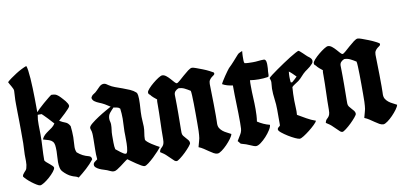

<svg xmlns="http://www.w3.org/2000/svg" viewBox="-69 -937 2438 1159"><g transform="rotate(-10 1150.5 -358.0)"><path d="M137 -720Q141 -712 144 -690.5Q147 -669 149 -641Q151 -613 152 -581Q153 -549 153.5 -520Q154 -491 154 -467.5Q154 -444 154 -434Q157 -438 171.5 -452Q186 -466 203.5 -481Q221 -496 236.5 -508.5Q252 -521 255 -522Q257 -523 258.5 -522.5Q260 -522 262 -522Q278 -522 289 -515Q300 -508 310 -497Q314 -492 321 -485Q328 -478 334.5 -469.5Q341 -461 345.5 -453Q350 -445 350 -438Q350 -433 340 -422Q330 -411 317 -398.5Q304 -386 291.5 -375Q279 -364 275 -360Q295 -348 311 -342.5Q327 -337 338 -316Q340 -299 341 -282Q342 -265 342 -248Q342 -233 340.5 -217.5Q339 -202 339 -187Q339 -168 346 -154Q362 -140 378.5 -131.5Q395 -123 415 -118Q431 -114 431 -96Q411 -70 384.5 -46Q358 -22 332 -2Q323 -9 312.5 -11.5Q302 -14 291 -19Q278 -24 264.5 -34.5Q251 -45 242 -55Q232 -65 228.5 -81Q225 -97 225 -115Q225 -133 226.5 -150.5Q228 -168 228 -182Q228 -206 226 -219.5Q224 -233 216.5 -241.5Q209 -250 195.5 -255Q182 -260 159 -266Q166 -282 177 -292Q188 -302 200 -310Q212 -318 223.5 -326.5Q235 -335 244 -349Q243 -350 233 -361Q223 -372 211.5 -384.5Q200 -397 189.5 -407Q179 -417 178 -418H154Q148 -388 149 -357.5Q150 -327 150 -297Q150 -258 147.5 -218.5Q145 -179 145 -140Q148 -134 156.5 -126.5Q165 -119 174 -112Q183 -105 189.5 -98Q196 -91 196 -87Q196 -78 183.5 -62.5Q171 -47 154 -32Q137 -17 120.5 -6.5Q104 4 95 4Q88 4 74 -4.5Q60 -13 45 -24.5Q30 -36 18 -48Q6 -60 2 -66Q2 -73 5.5 -78.5Q9 -84 14 -89.5Q19 -95 23.5 -100Q28 -105 30 -112Q36 -132 35.5 -153.5Q35 -175 35 -195Q35 -212 36.5 -229.5Q38 -247 38 -264Q38 -272 38 -293Q38 -314 38 -341.5Q38 -369 37.5 -399.5Q37 -430 36.5 -456.5Q36 -483 36 -503Q36 -523 36 -529Q36 -543 37.5 -557.5Q39 -572 39 -586Q39 -592 35.5 -599.5Q32 -607 27.5 -615Q23 -623 18.5 -630.5Q14 -638 12 -643Q21 -652 37 -663.5Q53 -675 71 -686.5Q89 -698 107 -707Q125 -716 137 -720Z M578 -533Q586 -533 592.5 -529Q599 -525 606 -520Q622 -509 643 -501.5Q664 -494 686.5 -486Q709 -478 729.5 -469Q750 -460 764 -447Q770 -441 771.5 -427.5Q773 -414 773 -406Q773 -374 771 -351.5Q769 -329 769 -297Q769 -282 770.5 -267Q772 -252 772 -237Q772 -217 768.5 -198Q765 -179 765 -160Q765 -153 775.5 -144Q786 -135 799.5 -126Q813 -117 826.5 -109.5Q840 -102 846 -99Q841 -91 826.5 -75Q812 -59 794.5 -42.5Q777 -26 760.5 -13.5Q744 -1 736 -1Q729 -1 716 -8.5Q703 -16 688 -26Q673 -36 660 -45.5Q647 -55 640 -60Q631 -55 619 -45.5Q607 -36 594 -26.5Q581 -17 569 -9.5Q557 -2 548 -2Q538 -2 528 -7Q518 -12 508 -16Q501 -19 488.5 -22.5Q476 -26 464 -31.5Q452 -37 443.5 -44.5Q435 -52 435 -61Q435 -72 444 -78.5Q453 -85 461 -91Q458 -122 459 -152.5Q460 -183 460 -213Q460 -225 460 -237Q460 -249 458 -261Q457 -267 454.5 -273Q452 -279 452 -285Q452 -295 471 -310.5Q490 -326 514.5 -342Q539 -358 563 -371.5Q587 -385 596 -390Q580 -401 564 -410Q548 -419 530 -426Q517 -431 505 -439.5Q493 -448 491 -462Q496 -476 508.5 -483Q521 -490 530 -500Q539 -510 551.5 -521.5Q564 -533 578 -533ZM612 -382Q598 -368 586.5 -354Q575 -340 575 -319Q575 -310 577.5 -301.5Q580 -293 580 -284Q580 -267 577.5 -251Q575 -235 575 -218Q575 -210 575 -198Q575 -186 575 -174Q575 -162 576 -150.5Q577 -139 579 -132Q583 -129 591 -122.5Q599 -116 607.5 -109.5Q616 -103 624 -98.5Q632 -94 637 -94Q645 -94 648.5 -112.5Q652 -131 652.5 -154Q653 -177 652.5 -199Q652 -221 652 -228Q652 -248 653.5 -267Q655 -286 655 -306Q655 -322 654 -337.5Q653 -353 651 -368Q644 -376 633 -378Q622 -380 612 -382Z M1120 -536Q1127 -536 1145 -529.5Q1163 -523 1183.5 -515Q1204 -507 1221.5 -498Q1239 -489 1245 -485Q1247 -481 1247 -479Q1247 -473 1241 -469Q1235 -465 1228 -459.5Q1221 -454 1215 -445Q1209 -436 1209 -421Q1211 -343 1211.5 -297Q1212 -251 1212 -226Q1212 -201 1211.5 -191.5Q1211 -182 1211 -177Q1211 -160 1218 -149Q1225 -138 1235.5 -129.5Q1246 -121 1259.5 -114.5Q1273 -108 1285 -101Q1283 -90 1270.5 -73Q1258 -56 1242 -39.5Q1226 -23 1209.5 -11Q1193 1 1183 1Q1172 1 1159.5 -6Q1147 -13 1133.5 -22.5Q1120 -32 1105.5 -41.5Q1091 -51 1076 -57Q1080 -75 1085.5 -92Q1091 -109 1092 -128Q1093 -133 1093.5 -153Q1094 -173 1094 -201Q1094 -229 1094 -260.5Q1094 -292 1093.5 -320.5Q1093 -349 1092 -370.5Q1091 -392 1089 -400Q1072 -411 1055 -419.5Q1038 -428 1018 -428Q1006 -423 998 -414.5Q990 -406 990 -392Q990 -386 990.5 -368.5Q991 -351 991 -327Q991 -303 991 -276Q991 -249 990.5 -225.5Q990 -202 990 -184Q990 -166 990 -161Q990 -150 996 -141.5Q1002 -133 1009.5 -125.5Q1017 -118 1023.5 -109.5Q1030 -101 1030 -91Q1030 -85 1017 -69.5Q1004 -54 987.5 -38Q971 -22 954.5 -9.5Q938 3 932 3Q926 3 919 -2Q899 -20 882.5 -37Q866 -54 842 -68Q845 -82 850 -87Q855 -92 860.5 -97.5Q866 -103 870 -112.5Q874 -122 874 -144Q874 -195 876 -248.5Q878 -302 878 -353Q878 -361 878 -368.5Q878 -376 880 -384Q870 -392 860 -400.5Q850 -409 842 -420Q833 -424 833 -435Q833 -443 846 -457.5Q859 -472 876.5 -486.5Q894 -501 910.5 -511.5Q927 -522 935 -522Q947 -522 959 -512.5Q971 -503 981.5 -491Q992 -479 1000.5 -469.5Q1009 -460 1014 -460Q1020 -460 1033.5 -472Q1047 -484 1063 -498Q1079 -512 1094.5 -524Q1110 -536 1120 -536Z M1436 -583Q1436 -581 1435.5 -575.5Q1435 -570 1434.5 -563Q1434 -556 1434 -550Q1434 -544 1434 -542Q1434 -536 1434 -524.5Q1434 -513 1438 -508Q1449 -506 1463 -505.5Q1477 -505 1488 -505Q1506 -505 1522 -507Q1538 -509 1556 -509Q1562 -509 1565 -504.5Q1568 -500 1569.5 -494Q1571 -488 1571 -481.5Q1571 -475 1571 -471Q1571 -459 1570.5 -453.5Q1570 -448 1569.5 -443Q1569 -438 1568.5 -432.5Q1568 -427 1568 -415Q1568 -410 1567 -406Q1566 -402 1560 -401Q1547 -399 1533.5 -398Q1520 -397 1506 -397Q1492 -397 1479 -398Q1466 -399 1452 -401Q1451 -392 1451 -383Q1451 -374 1451 -364Q1451 -329 1453 -294Q1455 -259 1455 -224Q1455 -205 1454 -186Q1453 -167 1450 -148Q1467 -137 1485.5 -128.5Q1504 -120 1524 -115Q1524 -103 1512 -84Q1500 -65 1483.5 -47Q1467 -29 1449.5 -16Q1432 -3 1420 -3Q1414 -3 1404.5 -6.5Q1395 -10 1384 -15Q1373 -20 1362 -24Q1351 -28 1342 -30Q1330 -32 1326.5 -38Q1323 -44 1315 -52Q1326 -71 1332.5 -81Q1339 -91 1343 -100.5Q1347 -110 1348 -122.5Q1349 -135 1349 -159Q1349 -217 1347 -274Q1345 -331 1345 -388Q1328 -390 1312 -394.5Q1296 -399 1282 -407Q1283 -411 1291 -424.5Q1299 -438 1309 -452.5Q1319 -467 1328 -479.5Q1337 -492 1340 -495Q1358 -512 1373.5 -529.5Q1389 -547 1406 -566Q1412 -573 1420 -576Q1428 -579 1436 -583Z M1771 -525Q1773 -525 1780 -519Q1787 -513 1795 -505.5Q1803 -498 1810.5 -490.5Q1818 -483 1821 -481Q1829 -476 1836.5 -468Q1844 -460 1844 -450Q1844 -442 1837.5 -434.5Q1831 -427 1822.5 -419.5Q1814 -412 1805 -406Q1796 -400 1791 -396Q1777 -385 1765 -371Q1753 -357 1739 -346Q1728 -338 1717 -331.5Q1706 -325 1697 -316Q1695 -296 1694.5 -274.5Q1694 -253 1694 -233Q1694 -211 1695.5 -189.5Q1697 -168 1695 -146Q1721 -131 1747 -116Q1773 -101 1802 -91Q1799 -83 1783.5 -68Q1768 -53 1749 -38Q1730 -23 1712.5 -12Q1695 -1 1687 -1Q1679 -1 1659.5 -10Q1640 -19 1619 -32Q1598 -45 1582 -58Q1566 -71 1566 -79Q1566 -86 1571.5 -90.5Q1577 -95 1582 -99Q1583 -103 1583 -107Q1583 -111 1583 -115V-198Q1583 -230 1578.5 -262.5Q1574 -295 1574 -328Q1574 -338 1575.5 -347.5Q1577 -357 1577 -367Q1577 -374 1575 -380.5Q1573 -387 1571 -393Q1575 -398 1590.5 -410Q1606 -422 1627 -436.5Q1648 -451 1671.5 -467Q1695 -483 1715.5 -495.5Q1736 -508 1751.5 -516.5Q1767 -525 1771 -525ZM1692 -412Q1691 -404 1690.5 -395.5Q1690 -387 1690 -379Q1690 -371 1690.5 -362.5Q1691 -354 1692 -346L1700 -344Q1709 -351 1717 -358.5Q1725 -366 1733 -374Q1723 -384 1713 -394Q1703 -404 1692 -412Z M2136 -536Q2143 -536 2161 -529.5Q2179 -523 2199.5 -515Q2220 -507 2237.5 -498Q2255 -489 2261 -485Q2263 -481 2263 -479Q2263 -473 2257 -469Q2251 -465 2244 -459.5Q2237 -454 2231 -445Q2225 -436 2225 -421Q2227 -343 2227.5 -297Q2228 -251 2228 -226Q2228 -201 2227.5 -191.5Q2227 -182 2227 -177Q2227 -160 2234 -149Q2241 -138 2251.5 -129.5Q2262 -121 2275.5 -114.5Q2289 -108 2301 -101Q2299 -90 2286.5 -73Q2274 -56 2258 -39.5Q2242 -23 2225.5 -11Q2209 1 2199 1Q2188 1 2175.5 -6Q2163 -13 2149.5 -22.5Q2136 -32 2121.5 -41.5Q2107 -51 2092 -57Q2096 -75 2101.5 -92Q2107 -109 2108 -128Q2109 -133 2109.5 -153Q2110 -173 2110 -201Q2110 -229 2110 -260.5Q2110 -292 2109.5 -320.5Q2109 -349 2108 -370.5Q2107 -392 2105 -400Q2088 -411 2071 -419.5Q2054 -428 2034 -428Q2022 -423 2014 -414.5Q2006 -406 2006 -392Q2006 -386 2006.5 -368.5Q2007 -351 2007 -327Q2007 -303 2007 -276Q2007 -249 2006.5 -225.5Q2006 -202 2006 -184Q2006 -166 2006 -161Q2006 -150 2012 -141.5Q2018 -133 2025.5 -125.5Q2033 -118 2039.5 -109.5Q2046 -101 2046 -91Q2046 -85 2033 -69.5Q2020 -54 2003.5 -38Q1987 -22 1970.5 -9.5Q1954 3 1948 3Q1942 3 1935 -2Q1915 -20 1898.5 -37Q1882 -54 1858 -68Q1861 -82 1866 -87Q1871 -92 1876.5 -97.5Q1882 -103 1886 -112.5Q1890 -122 1890 -144Q1890 -195 1892 -248.5Q1894 -302 1894 -353Q1894 -361 1894 -368.5Q1894 -376 1896 -384Q1886 -392 1876 -400.5Q1866 -409 1858 -420Q1849 -424 1849 -435Q1849 -443 1862 -457.5Q1875 -472 1892.5 -486.5Q1910 -501 1926.5 -511.5Q1943 -522 1951 -522Q1963 -522 1975 -512.5Q1987 -503 1997.5 -491Q2008 -479 2016.5 -469.5Q2025 -460 2030 -460Q2036 -460 2049.5 -472Q2063 -484 2079 -498Q2095 -512 2110.5 -524Q2126 -536 2136 -536Z"/></g></svg>

Font: Hand Textur
Style: Regular
Weight: 400
Designer: F. H. Ehmcke um 1935
Foundry: Peter Wiegel
Version: Version 1.000